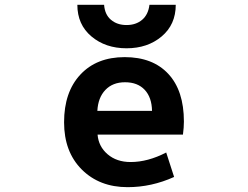

<svg xmlns="http://www.w3.org/2000/svg" viewBox="-20 -774 1040 806"><path d="M389.6 -209Q393.6 -159.2 431.6 -126.5Q469.7 -93.8 528.3 -93.8Q600.6 -93.8 677.7 -133.8L710.9 -31.2Q616.2 11.7 515.6 11.7Q397.5 11.7 323.2 -62.5Q249 -136.7 249 -260.7Q249 -387.7 317.4 -460.9Q385.7 -534.2 503.4 -534.2Q621.1 -534.2 686.5 -463.9Q752 -393.6 752 -263.7Q752 -239.3 748 -209ZM388.7 -308.6H618.2Q617.2 -365.2 587.4 -397Q557.6 -428.7 504.9 -428.7Q453.1 -428.7 422.4 -396.5Q391.6 -364.3 388.7 -308.6ZM304.7 -753.9H417Q419.9 -712.9 445.8 -690.9Q471.7 -668.9 511.2 -668.9Q550.8 -668.9 576.7 -690.9Q602.5 -712.9 607.4 -753.9H717.8Q717.8 -670.9 658.7 -621.1Q599.6 -571.3 511.2 -571.3Q422.9 -571.3 363.8 -621.1Q304.7 -670.9 304.7 -753.9Z"/></svg>

Font: GenEi Gothic M Regular
Style: Bold
Weight: 700
Designer: o_tamon (Modified); [Source Han Sans]
Ryoko NISHIZUKA  (kana & ideographs); Paul D. Hunt (Latin, Greek & Cyrillic); Wenl
Version: Version 1.1a;Original Version 1.004